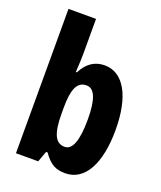

<svg xmlns="http://www.w3.org/2000/svg" viewBox="-142 -850 795 950"><g transform="rotate(20 255.5 -375.0)"><path d="M198 -578V-760H53V0H170L191 -57H199C235 -5 266 10 315 10C418 10 477 -99 477 -276C477 -454 417 -559 318 -559C268 -559 228 -535 199 -479H194C197 -524 198 -557 198 -578ZM267 -435C310 -435 330 -382 330 -278C330 -165 308 -112 268 -112C219 -112 198 -157 198 -263V-293C198 -386 216 -435 267 -435Z"/></g></svg>

Font: Noto Sans Arabic UI XCn XBd
Style: Regular
Weight: 800
Width: 2
Designer: Monotype Design Team, Nadine Chahine and Nizar Qandah
Foundry: Monotype Imaging Inc.
Version: Version 2.010